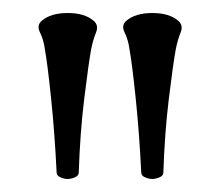

<svg xmlns="http://www.w3.org/2000/svg" viewBox="-20 -764 340 295"><path d="M84 -744Q110 -744 124 -732Q132 -725 127.5 -714Q123 -703 120 -688Q116 -666 109.5 -613Q103 -560 101 -499Q101 -494 95 -491.5Q89 -489 84 -489Q79 -489 73 -491.5Q67 -494 67 -499Q64 -560 58.5 -613Q53 -666 49 -688Q47 -703 41.5 -714Q36 -725 44 -732Q58 -744 84 -744ZM174 -732Q188 -744 214 -744Q240 -744 254 -732Q262 -725 257.5 -714Q253 -703 250 -688Q246 -666 239.5 -613Q233 -560 231 -499Q231 -494 225 -491.5Q219 -489 214 -489Q209 -489 203 -491.5Q197 -494 197 -499Q194 -560 188.5 -613Q183 -666 179 -688Q177 -703 171.5 -714Q166 -725 174 -732Z"/></svg>

Font: Diphylleia
Style: Regular
Weight: 400
Designer: Minha Hyung
Foundry: JAMO
Version: Version 1.000; ttfautohint (v1.8.4.7-5d5b);gftools[0.9.28]